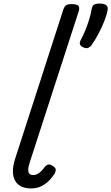

<svg xmlns="http://www.w3.org/2000/svg" viewBox="-20 -1038 623 1075"><path d="M155 17Q88 17 64 -27.5Q40 -72 65 -150L334 -983Q341 -1003 350.5 -1009Q360 -1015 379 -1015Q411 -1015 419 -1005.5Q427 -996 421 -976L145 -124Q135 -92 139.5 -75Q144 -58 165 -58Q180 -58 192.5 -65.5Q205 -73 215 -84Q225 -95 231 -104Q237 -112 247.5 -116Q258 -120 275 -109Q292 -99 292 -88Q292 -77 286 -66Q275 -48 256.5 -28.5Q238 -9 212.5 4Q187 17 155 17ZM446 -773Q431 -780 427.5 -790Q424 -800 434 -818Q444 -836 456 -864.5Q468 -893 478 -925Q488 -957 493 -985Q495 -1002 504 -1010Q513 -1018 538 -1018Q562 -1018 573.5 -1010Q585 -1002 583 -985Q578 -955 563.5 -918.5Q549 -882 530 -846.5Q511 -811 491 -783Q486 -776 474.5 -770.5Q463 -765 446 -773Z"/></svg>

Font: Playwrite RO
Style: Regular
Weight: 400
Designer: Veronika Burian, José Scaglione
Foundry: TypeTogether
Version: Version 1.002